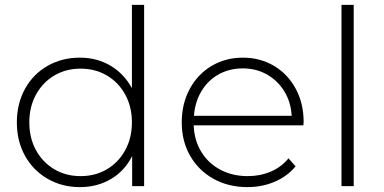

<svg xmlns="http://www.w3.org/2000/svg" viewBox="-20 -762 1573 786"><path d="M570 -742V0H521V-123Q490 -62 434 -29Q378 4 307 4Q234 4 175 -30Q116 -64 82.5 -124Q49 -184 49 -261Q49 -338 82.5 -398.5Q116 -459 175 -492.5Q234 -526 307 -526Q377 -526 432.5 -493Q488 -460 520 -401V-742ZM520 -261Q520 -325 492.5 -375Q465 -425 417.5 -453Q370 -481 310 -481Q250 -481 202.5 -453Q155 -425 127.5 -375Q100 -325 100 -261Q100 -197 127.5 -147Q155 -97 202.5 -69Q250 -41 310 -41Q370 -41 417.5 -69Q465 -97 492.5 -147Q520 -197 520 -261Z M1222 -249H773Q775 -188 804 -140.5Q833 -93 882.5 -67Q932 -41 994 -41Q1045 -41 1088.5 -59.5Q1132 -78 1161 -114L1190 -81Q1156 -40 1104.5 -18Q1053 4 993 4Q915 4 854 -30Q793 -64 758.5 -124Q724 -184 724 -261Q724 -337 756.5 -397.5Q789 -458 846 -492Q903 -526 974 -526Q1045 -526 1101.5 -492.5Q1158 -459 1190.5 -399Q1223 -339 1223 -263ZM774 -288H1174Q1171 -344 1144 -388Q1117 -432 1073 -457Q1029 -482 974 -482Q919 -482 875 -457.5Q831 -433 804.5 -388.5Q778 -344 774 -288Z M1378 -742H1428V0H1378Z"/></svg>

Font: Idrija Light
Style: Regular
Weight: 300
Designer: Julieta Ulanovsky
Foundry: Julieta Ulanovsky
Version: Version 7.200